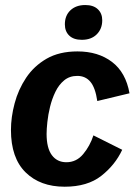

<svg xmlns="http://www.w3.org/2000/svg" viewBox="-20 -712 523 745"><path d="M230.8 12.5Q135.8 12.5 79.2 -43.3Q22.5 -99.2 22.5 -207.5Q22.5 -257.5 36.7 -310.8Q50.8 -364.2 81.2 -410Q111.7 -455.8 160.8 -484.2Q210 -512.5 280.8 -512.5Q360.8 -512.5 414.6 -471.7Q468.3 -430.8 482.5 -350L357.5 -320Q350 -371.7 330.8 -394.6Q311.7 -417.5 280 -417.5Q250 -417.5 229.2 -400.4Q208.3 -383.3 195 -355.8Q181.7 -328.3 174.2 -297.5Q166.7 -266.7 163.8 -238.8Q160.8 -210.8 160.8 -192.5Q160.8 -137.5 181.2 -110Q201.7 -82.5 237.5 -82.5Q276.7 -82.5 302.9 -114.2Q329.2 -145.8 342.5 -186.7L454.2 -130.8Q426.7 -71.7 372.9 -29.6Q319.2 12.5 230.8 12.5ZM297.5 -557.5Q265.8 -557.5 248.8 -573.8Q231.7 -590 231.7 -617.5Q231.7 -651.7 253.3 -672.1Q275 -692.5 310.8 -692.5Q342.5 -692.5 359.6 -676.2Q376.7 -660 376.7 -633.3Q376.7 -600 355.4 -578.8Q334.2 -557.5 297.5 -557.5Z"/></svg>

Font: Familjen Grotesk GF
Style: Bold Italic
Weight: 700
Designer: Anders Wikstroem, Jonas Baeckman, Matilda Gysing, Kristian Moeller
Foundry: Familjen STHML AB
Version: Version 2.000; Beta; Release 4; Build 6